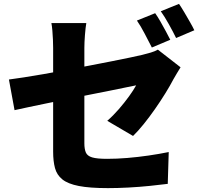

<svg xmlns="http://www.w3.org/2000/svg" viewBox="-20 -898 1040 990"><path d="M780 -830Q793 -812 807.5 -786.5Q822 -761 835.5 -736Q849 -711 858 -693L763 -653Q747 -684 726.5 -723.5Q706 -763 686 -792ZM903 -878Q916 -859 931 -833.5Q946 -808 960 -783.5Q974 -759 982 -742L888 -702Q873 -733 851 -772.5Q829 -812 809 -840ZM254 -116Q254 -135 254 -173Q254 -211 254 -260Q254 -309 254 -363.5Q254 -418 254 -471.5Q254 -525 254 -572Q254 -619 254 -651Q254 -669 253 -693Q252 -717 250 -740.5Q248 -764 245 -779H425Q421 -756 418 -717.5Q415 -679 415 -651Q415 -619 415 -578.5Q415 -538 415 -492.5Q415 -447 415 -400.5Q415 -354 415 -310Q415 -266 415 -227.5Q415 -189 415 -159Q415 -130 422.5 -112Q430 -94 455 -86.5Q480 -79 532 -79Q582 -79 636.5 -83.5Q691 -88 746 -96Q801 -104 850 -114L845 50Q806 55 752.5 60.5Q699 66 642.5 69Q586 72 537 72Q443 72 386.5 61Q330 50 301.5 27Q273 4 263.5 -31.5Q254 -67 254 -116ZM911 -551Q904 -539 893 -521.5Q882 -504 874 -489Q858 -458 833 -417.5Q808 -377 779 -335.5Q750 -294 720.5 -257.5Q691 -221 666 -197L533 -275Q564 -302 593 -335.5Q622 -369 645.5 -401.5Q669 -434 682 -458Q665 -455 630 -447.5Q595 -440 547 -430.5Q499 -421 443.5 -410Q388 -399 331.5 -387.5Q275 -376 222.5 -365.5Q170 -355 126.5 -345.5Q83 -336 55 -330L26 -488Q56 -492 102.5 -499Q149 -506 205.5 -516Q262 -526 323.5 -537.5Q385 -549 445 -560.5Q505 -572 558 -582.5Q611 -593 651.5 -601.5Q692 -610 713 -615Q737 -621 757.5 -627Q778 -633 794 -642Z"/></svg>

Font: Noto Sans SC Black
Style: Regular
Weight: 900
Designer: Ryoko NISHIZUKA  (kana, bopomofo & ideographs); Paul D. Hunt (Latin, Greek & Cyrillic); Sandoll Communications , Soo-you
Foundry: Adobe
Version: Version 2.004-H2;hotconv 1.0.118;makeotfexe 2.5.65603